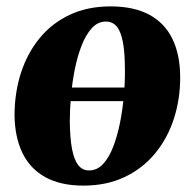

<svg xmlns="http://www.w3.org/2000/svg" viewBox="-20 -567 604 601"><path d="M387 -250.5H180.5L186.5 -293H392ZM326 -547Q398.5 -547 446.8 -521.2Q495 -495.5 519.2 -446.2Q543.5 -397 544 -327.5Q544.5 -258 524.5 -196Q504.5 -134 465.5 -86.8Q426.5 -39.5 370 -12.8Q313.5 14 241 14Q170 14 122.2 -12.2Q74.5 -38.5 50.5 -87.8Q26.5 -137 25.5 -205Q25.5 -276.5 45.5 -338.5Q65.5 -400.5 104 -447.5Q142.5 -494.5 198.5 -520.8Q254.5 -547 326 -547ZM311.5 -499.5Q286.5 -499.5 267.8 -479.2Q249 -459 235.8 -425.2Q222.5 -391.5 214.2 -350.2Q206 -309 202.2 -266.2Q198.5 -223.5 198.5 -186.5Q199 -134.5 205.5 -100.5Q212 -66.5 225 -50Q238 -33.5 258.5 -33.5Q284 -33.5 302.8 -53.8Q321.5 -74 334.5 -108Q347.5 -142 355.8 -183.5Q364 -225 367.8 -268Q371.5 -311 371 -348.5Q371 -403 364.5 -436.2Q358 -469.5 345 -484.5Q332 -499.5 311.5 -499.5Z"/></svg>

Font: Merriweather 72pt Black
Style: Italic
Weight: 900
Italic angle: -7.8°
Version: Version 2.101